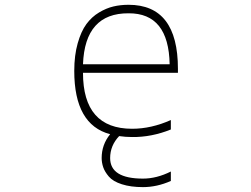

<svg xmlns="http://www.w3.org/2000/svg" viewBox="-20 -555 1040 794"><path d="M323.2 -289.1H681.6Q677.7 -501 511.7 -500Q331.1 -501 323.2 -289.1ZM571.3 218.8Q520.5 218.8 483.9 207Q447.3 195.3 430.2 175.3Q413.1 155.3 406.7 136.2Q400.4 117.2 400.4 98.6Q400.4 43 435.5 0Q287.1 -39.1 287.1 -261.7Q287.1 -326.2 301.3 -376Q315.4 -425.8 337.4 -455.6Q359.4 -485.4 389.6 -503.4Q419.9 -521.5 449.2 -528.3Q478.5 -535.2 511.7 -535.2Q715.8 -535.2 715.8 -270.5V-253.9H323.2Q323.2 -22.5 526.4 -22.5Q605.5 -22.5 686.5 -58.6V-19.5Q606.4 12.7 526.4 11.7Q499 11.7 472.7 7.8Q435.5 46.9 435.5 98.6Q435.5 183.6 571.3 183.6Q627.9 183.6 686.5 154.3V193.4Q628.9 218.8 571.3 218.8Z"/></svg>

Font: Gen Shin Gothic Monospace ExtraLight
Style: Regular
Weight: 200
Designer: [Source Han Sans]
Ryoko NISHIZUKA  (kana & ideographs); Paul D. Hunt (Latin, Greek & Cyrillic); Wenlong ZHANG  (bopomofo
Version: Version 1.002.20150607